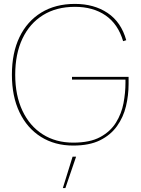

<svg xmlns="http://www.w3.org/2000/svg" viewBox="-20 -735 723 984"><path d="M355 11Q261 11 190 -33.5Q119 -78 80 -159.5Q41 -241 41 -352Q41 -464 80 -545Q119 -626 191.5 -670.5Q264 -715 364 -715Q462 -715 531.5 -668.5Q601 -622 627 -529L611 -524Q585 -612 521 -656Q457 -700 364 -700Q269 -700 200.5 -657.5Q132 -615 95 -537Q58 -459 58 -352Q58 -246 95 -167.5Q132 -89 199 -46.5Q266 -4 355 -4Q441 -4 493.5 -32.5Q546 -61 574.5 -107Q603 -153 613 -206.5Q623 -260 623 -310V-327H349V-341H639V-304Q639 -246 625.5 -190Q612 -134 579.5 -88.5Q547 -43 492.5 -16Q438 11 355 11ZM370 68 315 229H302L352 68Z"/></svg>

Font: Prodigy Sans Thin
Style: Regular
Weight: 100
Designer: Wei Huang
Foundry: Wei Huang
Version: Version 1.003; ttfautohint (v1.8.3)